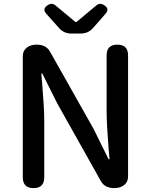

<svg xmlns="http://www.w3.org/2000/svg" viewBox="-20 -965 774 985"><path d="M152 0Q97 0 97 -55V-677Q97 -705 118 -721Q137 -736 168 -736Q216 -736 236 -701L460 -304L537 -148H542Q541 -162 538 -192Q527 -328 527 -393V-681Q527 -736 582 -736Q637 -736 637 -681V-368V-59Q637 -31 616 -15Q597 0 566 0Q518 0 498 -35L274 -434L197 -588H192Q193 -572 196 -540Q207 -410 207 -347V-55Q207 0 152 0ZM345 -793Q308 -793 283 -821L218 -894Q195 -919 224 -938Q246 -953 265 -937L367 -852H372L474 -937Q493 -953 515 -938Q544 -919 521 -894L487 -855L456 -820Q432 -793 394 -793Z"/></svg>

Font: GenSenRounded TW M
Style: Regular
Weight: 500
Version: Version 1.501;PS 1;hotconv 16.6.51;makeotf.lib2.5.65220